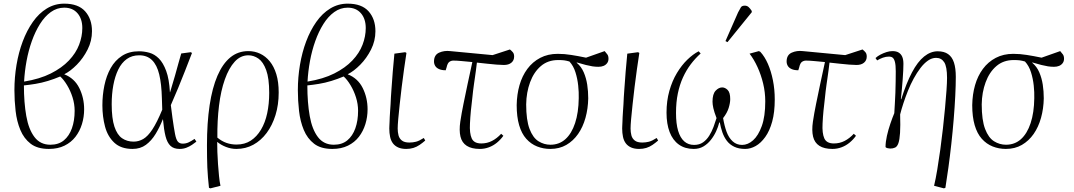

<svg xmlns="http://www.w3.org/2000/svg" viewBox="-20 -802 5883 1052"><path d="M248 14Q185 14 148 -14.5Q111 -43 91.5 -90Q72 -137 65.5 -194Q59 -251 59 -308Q59 -378 70.5 -446.5Q82 -515 104.5 -575Q127 -635 160 -682Q193 -729 236.5 -755.5Q280 -782 332 -782Q409 -782 446.5 -740Q484 -698 484 -631Q484 -578 460 -530.5Q436 -483 401 -447.5Q366 -412 332 -395Q388 -373 414.5 -319.5Q441 -266 441 -203Q441 -161 429 -122Q417 -83 393.5 -52.5Q370 -22 333.5 -4Q297 14 248 14ZM256 -9Q301 -9 330 -33Q359 -57 374 -99Q389 -141 389 -195Q389 -232 377.5 -268.5Q366 -305 347.5 -335.5Q329 -366 310 -383Q277 -369 242.5 -358.5Q208 -348 174.5 -342.5Q141 -337 111 -334Q111 -240 124 -166.5Q137 -93 169 -51Q201 -9 256 -9ZM112 -355Q198 -369 258.5 -399.5Q319 -430 357.5 -470.5Q396 -511 413.5 -557Q431 -603 431 -648Q431 -699 404.5 -729.5Q378 -760 332 -760Q292 -760 258.5 -736Q225 -712 199 -670.5Q173 -629 154.5 -577Q136 -525 125.5 -468Q115 -411 112 -355Z M706 14Q643 14 606.5 -20Q570 -54 555.5 -108.5Q541 -163 541 -225Q541 -281 552 -334Q563 -387 586.5 -429Q610 -471 648.5 -496Q687 -521 741 -521Q770 -521 798.5 -513Q827 -505 850.5 -481.5Q874 -458 890.5 -413.5Q907 -369 911 -297H912Q928 -349 939 -388Q950 -427 958 -456.5Q966 -486 973 -509L1025 -516L1032 -512Q1013 -462 994 -414Q975 -366 956 -319.5Q937 -273 916 -226L925 -156Q933 -99 939 -68Q945 -37 954.5 -26Q964 -15 981 -15Q998 -15 1012.5 -21.5Q1027 -28 1046 -41L1056 -26Q1046 -18 1032 -8.5Q1018 1 1001 7.5Q984 14 964 14Q932 14 914 -3Q896 -20 887 -55.5Q878 -91 873 -148H872Q855 -105 832.5 -68Q810 -31 779.5 -8.5Q749 14 706 14ZM712 -26Q740 -26 765 -40.5Q790 -55 815 -93Q840 -131 869 -201L867 -263Q865 -342 852.5 -394Q840 -446 813 -472.5Q786 -499 743 -499Q703 -499 674.5 -478.5Q646 -458 628 -421Q610 -384 601 -335.5Q592 -287 592 -231Q592 -153 607 -108Q622 -63 649 -44.5Q676 -26 712 -26Z M1133 230 1125 227Q1122 197 1119.5 170Q1117 143 1116 116Q1115 89 1114.5 59.5Q1114 30 1114 -6Q1114 -129 1128.5 -225Q1143 -321 1171.5 -387Q1200 -453 1242 -487.5Q1284 -522 1341 -522Q1375 -522 1405 -508Q1435 -494 1458 -466Q1481 -438 1494 -395.5Q1507 -353 1507 -295Q1507 -228 1489.5 -171.5Q1472 -115 1441 -73.5Q1410 -32 1368 -9Q1326 14 1275 14Q1246 14 1218 3Q1190 -8 1171 -24H1170Q1170 -1 1171 31Q1172 63 1174.5 97Q1177 131 1180 162Q1183 193 1188 216ZM1276 -10Q1321 -10 1354 -31.5Q1387 -53 1410 -91.5Q1433 -130 1444 -181.5Q1455 -233 1455 -293Q1455 -373 1438.5 -418Q1422 -463 1396 -481Q1370 -499 1341 -499Q1298 -499 1266 -464Q1234 -429 1212 -367Q1190 -305 1180 -223Q1170 -141 1171 -48Q1195 -28 1221 -19Q1247 -10 1276 -10Z M1801 14Q1738 14 1701 -14.5Q1664 -43 1644.5 -90Q1625 -137 1618.5 -194Q1612 -251 1612 -308Q1612 -378 1623.5 -446.5Q1635 -515 1657.5 -575Q1680 -635 1713 -682Q1746 -729 1789.5 -755.5Q1833 -782 1885 -782Q1962 -782 1999.5 -740Q2037 -698 2037 -631Q2037 -578 2013 -530.5Q1989 -483 1954 -447.5Q1919 -412 1885 -395Q1941 -373 1967.5 -319.5Q1994 -266 1994 -203Q1994 -161 1982 -122Q1970 -83 1946.5 -52.5Q1923 -22 1886.5 -4Q1850 14 1801 14ZM1809 -9Q1854 -9 1883 -33Q1912 -57 1927 -99Q1942 -141 1942 -195Q1942 -232 1930.5 -268.5Q1919 -305 1900.5 -335.5Q1882 -366 1863 -383Q1830 -369 1795.5 -358.5Q1761 -348 1727.5 -342.5Q1694 -337 1664 -334Q1664 -240 1677 -166.5Q1690 -93 1722 -51Q1754 -9 1809 -9ZM1665 -355Q1751 -369 1811.5 -399.5Q1872 -430 1910.5 -470.5Q1949 -511 1966.5 -557Q1984 -603 1984 -648Q1984 -699 1957.5 -729.5Q1931 -760 1885 -760Q1845 -760 1811.5 -736Q1778 -712 1752 -670.5Q1726 -629 1707.5 -577Q1689 -525 1678.5 -468Q1668 -411 1665 -355Z M2206 14Q2180 14 2162 6Q2144 -2 2133 -16.5Q2122 -31 2117.5 -52Q2113 -73 2113 -98Q2113 -104 2113.5 -113Q2114 -122 2114.5 -134Q2115 -146 2115.5 -161Q2116 -176 2117.5 -193.5Q2119 -211 2120 -230Q2121 -249 2122 -270.5Q2123 -292 2125 -314.5Q2127 -337 2128.5 -361Q2130 -385 2132 -409Q2134 -433 2136.5 -458.5Q2139 -484 2141 -508L2200 -516L2207 -512Q2201 -472 2194 -424Q2187 -376 2181 -325.5Q2175 -275 2170 -229.5Q2165 -184 2162 -149.5Q2159 -115 2159 -98Q2159 -78 2163.5 -60.5Q2168 -43 2182 -32Q2196 -21 2223 -21Q2242 -21 2259.5 -25.5Q2277 -30 2302 -46L2310 -32Q2295 -19 2279 -8Q2263 3 2245 8.5Q2227 14 2206 14Z M2609 14Q2564 14 2537.5 -3Q2511 -20 2503 -53.5Q2495 -87 2502 -135Q2509 -182 2519.5 -233Q2530 -284 2542 -341.5Q2554 -399 2568 -462Q2536 -465 2509 -467.5Q2482 -470 2464 -470Q2452 -470 2442 -463Q2432 -456 2427 -433L2422 -417Q2400 -417 2385.5 -423.5Q2371 -430 2364.5 -441Q2358 -452 2358 -465Q2358 -501 2386 -513.5Q2414 -526 2447 -522L2679 -500L2774 -531Q2784 -523 2790.5 -515Q2797 -507 2797 -492Q2797 -471 2782 -458.5Q2767 -446 2741 -446Q2725 -446 2700.5 -448Q2676 -450 2648.5 -453Q2621 -456 2593 -459Q2591 -439 2588 -418.5Q2585 -398 2582.5 -379Q2580 -360 2577 -341Q2574 -322 2572 -303.5Q2570 -285 2568 -266.5Q2566 -248 2564 -230.5Q2562 -213 2560 -195Q2558 -177 2557 -159.5Q2556 -142 2555 -125Q2552 -72 2564.5 -44Q2577 -16 2617 -16Q2649 -16 2676 -30Q2703 -44 2726 -69L2738 -58Q2723 -37 2703 -20.5Q2683 -4 2659 5Q2635 14 2609 14Z M2995 14Q2957 14 2923 0.5Q2889 -13 2863.5 -41.5Q2838 -70 2824.5 -116Q2811 -162 2811 -226Q2812 -285 2826.5 -335.5Q2841 -386 2869.5 -424.5Q2898 -463 2940 -485Q2982 -507 3036 -507Q3055 -507 3073 -505.5Q3091 -504 3109.5 -501Q3128 -498 3148 -494.5Q3168 -491 3191 -486L3293 -522Q3302 -512 3308 -503.5Q3314 -495 3314 -480Q3314 -466 3306.5 -456Q3299 -446 3287 -441Q3275 -436 3259 -436Q3242 -436 3226 -438.5Q3210 -441 3190 -446Q3170 -451 3140 -460V-458Q3165 -437 3178.5 -405.5Q3192 -374 3197.5 -338Q3203 -302 3203 -263Q3202 -207 3188 -156.5Q3174 -106 3147.5 -68Q3121 -30 3083 -8Q3045 14 2995 14ZM2996 -9Q3044 -9 3078 -39.5Q3112 -70 3131 -127.5Q3150 -185 3151 -264Q3152 -296 3148 -333.5Q3144 -371 3133 -406Q3122 -441 3100 -465Q3083 -470 3070.5 -471.5Q3058 -473 3038 -473Q2982 -473 2943.5 -440Q2905 -407 2884.5 -351.5Q2864 -296 2863 -230Q2863 -144 2881.5 -95.5Q2900 -47 2930.5 -28Q2961 -9 2996 -9Z M3482 14Q3456 14 3438 6Q3420 -2 3409 -16.5Q3398 -31 3393.5 -52Q3389 -73 3389 -98Q3389 -104 3389.5 -113Q3390 -122 3390.5 -134Q3391 -146 3391.5 -161Q3392 -176 3393.5 -193.5Q3395 -211 3396 -230Q3397 -249 3398 -270.5Q3399 -292 3401 -314.5Q3403 -337 3404.5 -361Q3406 -385 3408 -409Q3410 -433 3412.5 -458.5Q3415 -484 3417 -508L3476 -516L3483 -512Q3477 -472 3470 -424Q3463 -376 3457 -325.5Q3451 -275 3446 -229.5Q3441 -184 3438 -149.5Q3435 -115 3435 -98Q3435 -78 3439.5 -60.5Q3444 -43 3458 -32Q3472 -21 3499 -21Q3518 -21 3535.5 -25.5Q3553 -30 3578 -46L3586 -32Q3571 -19 3555 -8Q3539 3 3521 8.5Q3503 14 3482 14Z M3781 14Q3733 14 3699.5 -10Q3666 -34 3649 -78.5Q3632 -123 3632 -185Q3632 -249 3647.5 -304Q3663 -359 3689 -402Q3715 -445 3746 -475Q3777 -505 3808 -521L3819 -509Q3789 -482 3764.5 -449.5Q3740 -417 3722 -377.5Q3704 -338 3694 -290Q3684 -242 3684 -183Q3684 -124 3695.5 -85.5Q3707 -47 3729 -27.5Q3751 -8 3783 -8Q3812 -8 3832 -22Q3852 -36 3866 -58.5Q3880 -81 3889.5 -106.5Q3899 -132 3906 -155Q3893 -189 3888.5 -209.5Q3884 -230 3884 -245Q3884 -287 3901 -305Q3918 -323 3937 -323Q3953 -323 3967 -309Q3981 -295 3981 -259Q3981 -238 3972.5 -210.5Q3964 -183 3942 -155Q3949 -113 3961 -80Q3973 -47 3994.5 -27.5Q4016 -8 4046 -8Q4078 -8 4106.5 -33.5Q4135 -59 4154 -111.5Q4173 -164 4173 -247Q4173 -296 4161.5 -344Q4150 -392 4130.5 -434.5Q4111 -477 4087 -508L4138 -522L4146 -518Q4170 -492 4187.5 -452Q4205 -412 4215 -362Q4225 -312 4225 -257Q4225 -187 4211 -136Q4197 -85 4173 -51.5Q4149 -18 4120.5 -2Q4092 14 4063 14Q4028 14 4003 2Q3978 -10 3962.5 -30.5Q3947 -51 3938 -77Q3929 -103 3924 -131H3921Q3915 -107 3903.5 -82Q3892 -57 3874.5 -35Q3857 -13 3834 0.5Q3811 14 3781 14ZM3966 -571 3955 -577 4024 -734Q4034 -753 4039.5 -762Q4045 -771 4061 -771Q4073 -771 4081.5 -763.5Q4090 -756 4099 -742V-735Z M4541 14Q4496 14 4469.5 -3Q4443 -20 4435 -53.5Q4427 -87 4434 -135Q4441 -182 4451.5 -233Q4462 -284 4474 -341.5Q4486 -399 4500 -462Q4468 -465 4441 -467.5Q4414 -470 4396 -470Q4384 -470 4374 -463Q4364 -456 4359 -433L4354 -417Q4332 -417 4317.5 -423.5Q4303 -430 4296.5 -441Q4290 -452 4290 -465Q4290 -501 4318 -513.5Q4346 -526 4379 -522L4611 -500L4706 -531Q4716 -523 4722.5 -515Q4729 -507 4729 -492Q4729 -471 4714 -458.5Q4699 -446 4673 -446Q4657 -446 4632.5 -448Q4608 -450 4580.5 -453Q4553 -456 4525 -459Q4523 -439 4520 -418.5Q4517 -398 4514.5 -379Q4512 -360 4509 -341Q4506 -322 4504 -303.5Q4502 -285 4500 -266.5Q4498 -248 4496 -230.5Q4494 -213 4492 -195Q4490 -177 4489 -159.5Q4488 -142 4487 -125Q4484 -72 4496.5 -44Q4509 -16 4549 -16Q4581 -16 4608 -30Q4635 -44 4658 -69L4670 -58Q4655 -37 4635 -20.5Q4615 -4 4591 5Q4567 14 4541 14Z M5152 230 5098 216Q5107 178 5115.5 127Q5124 76 5132 18Q5140 -40 5146.5 -98.5Q5153 -157 5158 -210.5Q5163 -264 5166 -307Q5169 -350 5169 -375Q5169 -437 5153.5 -461Q5138 -485 5109 -485Q5086 -485 5064.5 -470Q5043 -455 5023.5 -429.5Q5004 -404 4986.5 -372Q4969 -340 4955 -305Q4941 -270 4930 -236.5Q4919 -203 4912 -175Q4914 -112 4911.5 -74Q4909 -36 4902.5 -17.5Q4896 1 4884.5 6.5Q4873 12 4858 12Q4852 12 4843.5 10Q4835 8 4832 4Q4832 -24 4839.5 -57.5Q4847 -91 4858.5 -124.5Q4870 -158 4880 -182Q4881 -204 4883 -233Q4885 -262 4886 -294Q4887 -326 4887.5 -356.5Q4888 -387 4888 -411Q4888 -445 4883.5 -462.5Q4879 -480 4871 -486Q4863 -492 4852 -492Q4834 -492 4817.5 -486Q4801 -480 4786 -471L4777 -484Q4789 -495 4804.5 -503Q4820 -511 4837 -516.5Q4854 -522 4870 -522Q4891 -522 4904 -514Q4917 -506 4923.5 -491Q4930 -476 4930 -452Q4930 -437 4929 -415.5Q4928 -394 4926 -367.5Q4924 -341 4921.5 -313.5Q4919 -286 4916 -259L4918 -258Q4946 -347 4977 -405.5Q5008 -464 5043.5 -492.5Q5079 -521 5118 -521Q5153 -521 5175 -505.5Q5197 -490 5207 -459Q5217 -428 5217 -381Q5217 -336 5214 -276Q5211 -216 5205.5 -149Q5200 -82 5192.5 -14Q5185 54 5176.5 116Q5168 178 5160 227Z M5491 14Q5453 14 5419 0.5Q5385 -13 5359.5 -41.5Q5334 -70 5320.5 -116Q5307 -162 5307 -226Q5308 -285 5322.5 -335.5Q5337 -386 5365.5 -424.5Q5394 -463 5436 -485Q5478 -507 5532 -507Q5551 -507 5569 -505.5Q5587 -504 5605.5 -501Q5624 -498 5644 -494.5Q5664 -491 5687 -486L5789 -522Q5798 -512 5804 -503.5Q5810 -495 5810 -480Q5810 -466 5802.5 -456Q5795 -446 5783 -441Q5771 -436 5755 -436Q5738 -436 5722 -438.5Q5706 -441 5686 -446Q5666 -451 5636 -460V-458Q5661 -437 5674.5 -405.5Q5688 -374 5693.5 -338Q5699 -302 5699 -263Q5698 -207 5684 -156.5Q5670 -106 5643.5 -68Q5617 -30 5579 -8Q5541 14 5491 14ZM5492 -9Q5540 -9 5574 -39.5Q5608 -70 5627 -127.5Q5646 -185 5647 -264Q5648 -296 5644 -333.5Q5640 -371 5629 -406Q5618 -441 5596 -465Q5579 -470 5566.5 -471.5Q5554 -473 5534 -473Q5478 -473 5439.5 -440Q5401 -407 5380.5 -351.5Q5360 -296 5359 -230Q5359 -144 5377.5 -95.5Q5396 -47 5426.5 -28Q5457 -9 5492 -9Z"/></svg>

Font: Literata 60pt ExtraLight
Style: Italic
Weight: 250
Italic angle: -2°
Designer: Latin by Veronika Burian and Jose Scaglione. Greek by Irene Vlachou. Cyrillic by Vera Evstafieva
Foundry: TypeTogether
Version: Version 3.103;gftools[0.9.29]